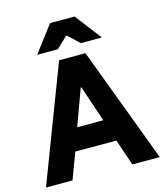

<svg xmlns="http://www.w3.org/2000/svg" viewBox="-128 -988 932 1084"><g transform="rotate(-15 337.5 -445.5)"><path d="M5 0 262.5 -675H416.7L670 0H510L457.5 -153.3H217.5L160 0ZM263.3 -283.3H415.8L344.2 -495H340.8ZM153.3 -736.7V-740L267.5 -890.8H410.8L526.7 -740V-736.7H406.7L338.3 -800L271.7 -736.7Z"/></g></svg>

Font: Funnel Sans Light ExtraBold
Style: Regular
Weight: 800
Version: Version 1.000